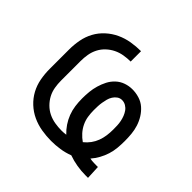

<svg xmlns="http://www.w3.org/2000/svg" viewBox="-144 -684 837 837"><g transform="rotate(45 275.0 -265.0)"><path d="M487 12Q460 12 433 7.5Q406 3 381 -6Q355 4 328 8Q301 12 274 12Q245 12 215 7Q185 2 158 -10.5Q131 -23 109 -43.5Q87 -64 73 -90Q59 -116 53.5 -145.5Q48 -175 48 -205V-325Q48 -355 53.5 -384.5Q59 -414 73 -440Q87 -466 109.5 -486.5Q132 -507 159 -519.5Q186 -532 215.5 -537Q245 -542 275 -542V-478Q254 -478 233.5 -474.5Q213 -471 194.5 -462Q176 -453 160.5 -438.5Q145 -424 135.5 -405.5Q126 -387 122.5 -366.5Q119 -346 119 -325V-205Q119 -184 122.5 -163.5Q126 -143 135.5 -125Q145 -107 160 -92Q175 -77 193.5 -68Q212 -59 233 -55.5Q254 -52 274 -52Q281 -52 288 -52.5Q295 -53 302 -54Q286 -69 273.5 -87.5Q261 -106 253 -127Q245 -148 242 -170Q239 -192 239 -215Q239 -236 241 -256.5Q243 -277 249 -297.5Q255 -318 264.5 -336.5Q274 -355 289.5 -369.5Q305 -384 325 -391Q345 -398 366 -398Q388 -398 409 -391.5Q430 -385 446 -371Q462 -357 473.5 -338.5Q485 -320 491.5 -299.5Q498 -279 500 -257.5Q502 -236 502 -215Q502 -193 500 -171.5Q498 -150 491.5 -129.5Q485 -109 474.5 -90Q464 -71 450 -55Q459 -53 468.5 -52.5Q478 -52 488 -52H499L502 12ZM376 -82Q391 -94 402 -109Q413 -124 419.5 -141.5Q426 -159 428.5 -177.5Q431 -196 431 -215Q431 -227 430.5 -239.5Q430 -252 427.5 -264.5Q425 -277 420.5 -288.5Q416 -300 409 -310Q402 -320 391 -326.5Q380 -333 367 -333Q355 -333 345 -326Q335 -319 328.5 -308.5Q322 -298 319 -286.5Q316 -275 314 -263Q312 -251 311.5 -239Q311 -227 311 -215Q311 -195 314 -176Q317 -157 325.5 -139.5Q334 -122 347 -107.5Q360 -93 376 -82Z"/></g></svg>

Font: Lode Term
Style: Regular
Weight: 400
Monospace: yes
Designer: Belleve Invis
Foundry: Belleve Invis
Version: Version 29.2.0